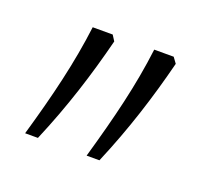

<svg xmlns="http://www.w3.org/2000/svg" viewBox="-56 -649 373 352"><g transform="rotate(20 130.0 -473.5)"><path d="M142 -361H167C198 -434 220 -504 238 -575L230 -586H192C183 -513 166 -445 142 -361ZM22 -361H47C78 -434 100 -504 118 -575L111 -586H72C63 -514 46 -444 22 -361Z"/></g></svg>

Font: Noto Sans Hebrew ExtraCondensed ExtraLight
Style: Regular
Weight: 200
Width: 2
Designer: Monotype Design Team
Foundry: Monotype Imaging Inc.
Version: Version 2.004